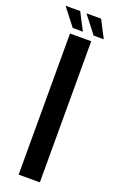

<svg xmlns="http://www.w3.org/2000/svg" viewBox="-190 -824 520 863"><g transform="rotate(20 70.5 -393.0)"><path d="M25.5 0H127V-675H25.5ZM128.5 -702.5H177L134 -785.5H64ZM28.5 -702.5H77L34 -785.5H-36Z"/></g></svg>

Font: Anybody ExtraCondensed Medium
Style: Regular
Weight: 500
Width: 2
Version: Version 1.113;gftools[0.9.25]